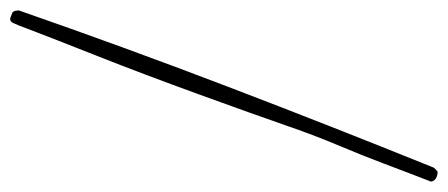

<svg xmlns="http://www.w3.org/2000/svg" viewBox="-289 -506 864 370"><g transform="rotate(-90 143.0 -321.0)"><path d="M-22 77.6Q-20 72.3 -10.5 47.9Q-1 23.4 13.2 -14.4Q27.3 -52.2 47.9 -101.1Q68.4 -149.9 86.9 -203.9Q105.5 -257.8 145.3 -367.4Q185.1 -477.1 220.7 -567.1Q256.3 -657.2 266.1 -683.1Q275.9 -709 278.8 -716.3Q280.8 -720.7 283.4 -727.1Q286.1 -733.4 291.5 -733.4Q293.5 -733.4 297.1 -731.7Q300.8 -730 304.2 -729Q305.2 -728 306.4 -725.8Q307.6 -723.6 307.6 -719.7Q307.6 -718.8 307.9 -718.5Q308.1 -718.3 308.1 -717.8Q308.1 -716.8 307.6 -715.8Q237.8 -515.1 161.6 -315.7Q85.4 -116.2 4.9 83Q2.9 85 0.5 87.6Q-2 90.3 -3.9 90.3Q-9.8 90.3 -15.4 87.2Q-21 84 -22 77.6Z"/></g></svg>

Font: IM FELL French Canon
Style: Italic
Weight: 400
Italic angle: -17°
Designer: Igino Marini
Foundry: Igino Marini
Version: 3.00